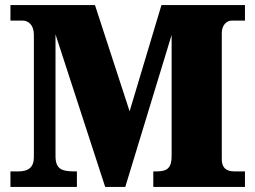

<svg xmlns="http://www.w3.org/2000/svg" viewBox="-20 -734 1002 754"><path d="M282 0V-61H273C225 -61 198 -68 198 -121V-599L393 0H472L654 -597V-122C654 -77 639 -61 597 -61H582V0H942V-61H899C866 -61 851 -78 851 -108V-605C851 -636 871 -653 889 -653H942V-714H614L489 -297L353 -714H21V-653H70C91 -653 113 -636 113 -598V-116C113 -77 91 -61 54 -61H21V0Z"/></svg>

Font: UArctic Serif Black
Style: Regular
Weight: 900
Designer: Customization by Puisto advertising & original work Monotype Design Team
Foundry: Monotype Imaging Inc.
Version: Version 2.004